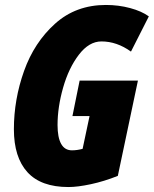

<svg xmlns="http://www.w3.org/2000/svg" viewBox="-20 -744 620 774"><path d="M36 -223Q36 -343 77 -458Q118 -573 202 -648.5Q286 -724 407 -724Q458 -724 504.5 -711.5Q551 -699 580 -678L508 -536Q451 -577 389 -577Q339 -577 298 -523.5Q257 -470 234.5 -391Q212 -312 212 -240Q212 -190 226.5 -164Q241 -138 270 -138Q291 -138 313 -144L341 -276H272L301 -419H536L455 -35Q400 -13 346.5 -1.5Q293 10 256 10Q145 10 90.5 -50Q36 -110 36 -223Z"/></svg>

Font: Noto Sans UI CondBlack
Style: Italic
Weight: 900
Width: 3
Italic angle: -12°
Designer: Monotype Design Team
Foundry: Monotype Imaging Inc.
Version: Version 1.001